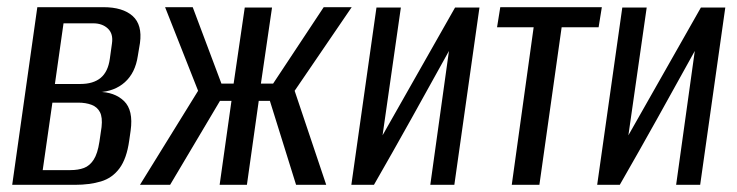

<svg xmlns="http://www.w3.org/2000/svg" viewBox="-20 -515 2055 535"><path d="M14 0 84 -495H268Q322 -495 349.5 -470.5Q377 -446 370 -395L364 -359Q357 -312 328 -286Q299 -260 254 -258V-259Q299 -259 325.5 -233.5Q352 -208 344 -151L340 -123Q333 -73 313 -46Q293 -19 261.5 -9.5Q230 0 189 0ZM99 -41H176Q198 -41 214 -47Q230 -53 241 -70Q252 -87 257 -120L263 -161Q266 -188 258.5 -202.5Q251 -217 235 -223Q219 -229 198 -229H126ZM133 -281H204Q240 -281 260.5 -298Q281 -315 286 -351L292 -394Q296 -421 280.5 -435.5Q265 -450 240 -450H157Z M370 0 532 -262 440 -495H517L597 -282H631L662 -494H738L707 -282H741L882 -495H960L801 -262L889 0H805L732 -234H701L668 0H592L625 -234H593L454 0Z M959 0 1029 -494H1097L1046 -138L1248 -494H1316L1246 0H1179L1231 -373Q1179 -279 1127.5 -186.5Q1076 -94 1022 0Z M1406 0 1467 -439H1365L1374 -495H1657L1648 -439H1545L1483 0Z M1644 0 1714 -494H1782L1731 -138L1933 -494H2001L1931 0H1864L1916 -373Q1864 -279 1812.5 -186.5Q1761 -94 1707 0Z"/></svg>

Font: Alumni Sans Medium
Style: Italic
Weight: 500
Italic angle: -8°
Designer: Robert E. Leuschke
Foundry: Robert E. Leuschke
Version: Version 1.016